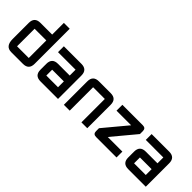

<svg xmlns="http://www.w3.org/2000/svg" viewBox="87 -1475 2266 2266"><g transform="rotate(45 1220.5 -342.0)"><path d="M439.5 -97.7Q439.5 0 341.8 0H146.5Q48.8 0 48.8 -122.1V-390.6Q48.8 -488.3 146.5 -488.3H341.8V-683.6H439.5ZM146.5 -97.7H341.8V-390.6H146.5Z M927.7 0H634.8Q537.1 0 537.1 -97.7V-195.3Q537.1 -293 634.8 -293H830.1V-390.6H537.1V-488.3H830.1Q927.7 -488.3 927.7 -390.6ZM634.8 -97.7H830.1V-195.3H634.8Z M1318.4 -390.6H1123V0H1025.4V-390.6Q1025.4 -488.3 1123 -488.3H1318.4Q1416 -488.3 1416 -390.6V0H1318.4Z M1513.7 -488.3H1855.5Q1904.3 -488.3 1904.3 -439.5V-390.6L1660.2 -97.7H1904.3V0H1562.5Q1513.7 0 1513.7 -48.8V-97.7L1757.8 -390.6H1513.7Z M2392.6 0H2099.6Q2002 0 2002 -97.7V-195.3Q2002 -293 2099.6 -293H2294.9V-390.6H2002V-488.3H2294.9Q2392.6 -488.3 2392.6 -390.6ZM2099.6 -97.7H2294.9V-195.3H2099.6Z"/></g></svg>

Font: BabelStone Runic Dotted
Style: Regular
Weight: 400
Designer: Andrew West
Foundry: BabelStone
Version: Version 3.003 March 14, 2022